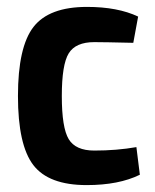

<svg xmlns="http://www.w3.org/2000/svg" viewBox="-20 -524 448 556"><path d="M232 -504Q321 -504 380 -476L366 -400Q280 -402 253 -402Q199 -402 179 -369.5Q159 -337 159 -246Q159 -154 179 -121Q199 -88 253 -88Q318 -88 375 -98L385 -18Q324 12 231 12Q121 12 76.5 -46Q32 -104 32 -246Q32 -388 77 -446Q122 -504 232 -504Z"/></svg>

Font: Exo 2 Semi Bold Condensed
Style: Regular
Weight: 600
Width: 3
Designer: Natanael Gama
Version: Version 1.001;PS 001.001;hotconv 1.0.70;makeotf.lib2.5.58329